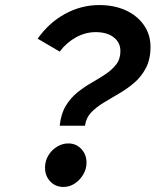

<svg xmlns="http://www.w3.org/2000/svg" viewBox="-20 -729 640 759"><path d="M216 -232Q221 -279 240 -310.5Q259 -342 286.5 -364Q314 -386 343 -402.5Q372 -419 397.5 -436Q423 -453 439.5 -474.5Q456 -496 456 -527Q456 -561 429.5 -581.5Q403 -602 358 -602Q318 -602 280.5 -581.5Q243 -561 216 -525L129 -576Q173 -639 237 -674Q301 -709 372 -709Q432 -709 477.5 -688Q523 -667 549 -629.5Q575 -592 575 -544Q575 -495 557 -460.5Q539 -426 511 -402Q483 -378 451 -359.5Q419 -341 389.5 -323Q360 -305 340 -284Q320 -263 316 -232ZM231 10Q199 10 178.5 -12Q158 -34 158 -66Q158 -92 170.5 -113.5Q183 -135 204.5 -148.5Q226 -162 250 -162Q281 -162 301.5 -140Q322 -118 322 -86Q322 -61 309 -39Q296 -17 275.5 -3.5Q255 10 231 10Z"/></svg>

Font: Red Hat Mono SemiBold
Style: Italic
Weight: 600
Italic angle: -12°
Monospace: yes
Designer: Pentagram, MCKL
Foundry: MCKL
Version: Version 1.030